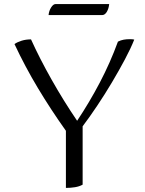

<svg xmlns="http://www.w3.org/2000/svg" viewBox="-20 -914 709 941"><path d="M132 -721Q174 -628 233 -523.5Q292 -419 358 -322Q418 -412 469 -509Q520 -606 558 -710Q572 -717 586 -719.5Q600 -722 617 -722Q630 -722 638 -720Q621 -677 592 -622.5Q563 -568 528.5 -510Q494 -452 456.5 -396Q419 -340 385 -295V-9Q369 0 347.5 3.5Q326 7 303 7V-273Q229 -377 166 -482Q103 -587 51 -698Q65 -708 86 -714.5Q107 -721 132 -721ZM218 -840Q220 -861 230.5 -877.5Q241 -894 252 -894H515Q513 -872 503.5 -856Q494 -840 480 -840Z"/></svg>

Font: Gotu
Style: Regular
Weight: 400
Designer: Sarang Kulkarni & Kailash Malviya
Foundry: Ek Type
Version: Version 2.320;hotconv 1.0.109;makeotfexe 2.5.65596; ttfautoh